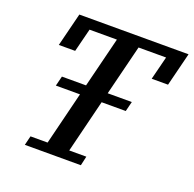

<svg xmlns="http://www.w3.org/2000/svg" viewBox="-124 -824 958 950"><g transform="rotate(20 355.5 -349.0)"><path d="M115 -49H205L274 -328H147L160 -380H287L353 -645H209L178 -522H92L136 -698H711L667 -522H581L612 -645H467L401 -380H528L515 -328H388L319 -49H409L398 0H103Z"/></g></svg>

Font: IBM Plex Serif Medium
Style: Italic
Weight: 500
Italic angle: -14°
Designer: Mike Abbink, Paul van der Laan, Pieter van Rosmalen
Foundry: Bold Monday
Version: Version 2.5